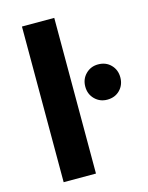

<svg xmlns="http://www.w3.org/2000/svg" viewBox="-113 -813 681 884"><g transform="rotate(-15 228.0 -371.0)"><path d="M79 -742H233V0H79ZM372 -483Q409 -483 432.5 -459Q456 -435 456 -399Q456 -363 432.5 -339Q409 -315 372 -315Q337 -315 313 -339Q289 -363 289 -399Q289 -435 313 -459Q337 -483 372 -483Z"/></g></svg>

Font: Alexandria SemiBold
Style: Regular
Weight: 600
Designer: Mohamed Gaber
Foundry: Kief Type Foundry
Version: Version 5.100